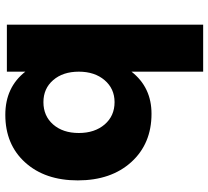

<svg xmlns="http://www.w3.org/2000/svg" viewBox="-51 -731 788 726"><g transform="rotate(90 343.0 -368.0)"><path d="M410.2 -546.9Q523.4 -546.9 592.8 -470.5Q662.1 -394 662.1 -268.1Q662.1 -144 594.2 -69.1Q526.4 5.9 414.1 5.9Q310.1 5.9 251 -69.8V0H73.2V-742.2H251V-471.2Q310.1 -546.9 410.2 -546.9ZM366.2 -138.2Q418.5 -138.2 450.7 -175Q482.9 -211.9 482.9 -272Q482.9 -332 450.7 -369.6Q418.5 -407.2 366.2 -407.2Q315.4 -407.2 283.2 -369.6Q251 -332 251 -272Q251 -211.9 283 -175Q314.9 -138.2 366.2 -138.2Z"/></g></svg>

Font: Montserrat-Arabic
Style: Bold
Weight: 700
Designer: Mohamed Gaber
Foundry: Kief Type Foundry
Version: Version 5.008;PS 005.008;hotconv 1.0.88;makeotf.lib2.5.64775